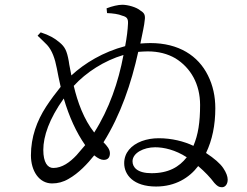

<svg xmlns="http://www.w3.org/2000/svg" viewBox="-20 -791 1040 807"><path d="M617 -63C688 -63 733 -89 765 -130C717 -161 669 -172 632 -172C584 -172 537 -148 537 -113C537 -88 557 -63 617 -63ZM376 -234C439 -333 478 -447 499 -560C418 -536 342 -487 290 -430C306 -362 332 -290 376 -234ZM204 -85C241 -85 274 -109 302 -139C315 -154 327 -168 338 -181C301 -234 271 -299 248 -377C187 -292 162 -218 162 -161C162 -108 180 -85 204 -85ZM430 -736 428 -756C451 -765 477 -771 494 -771C517 -771 554 -761 571 -746C586 -737 592 -728 588 -704C587 -688 579 -652 570 -608C583 -609 599 -610 612 -610C731 -610 813 -557 854 -474C875 -432 885 -386 885 -336C885 -265 872 -202 846 -148C881 -125 905 -104 918 -85C931 -66 937 -49 937 -36C937 -16 926 -4 913 -4C900 -4 893 -9 881 -22C864 -45 841 -69 813 -93C776 -44 717 -7 636 -7C541 -7 502 -56 502 -105C502 -149 531 -181 576 -198C598 -206 622 -210 647 -210C702 -210 753 -197 793 -178C813 -225 821 -277 821 -350C821 -437 782 -506 717 -546C684 -565 646 -575 601 -575C588 -575 576 -574 561 -573C532 -441 487 -308 415 -193C430 -178 442 -163 442 -147C442 -131 435 -119 416 -119C405 -119 392 -125 376 -138C348 -103 311 -63 268 -39C246 -26 223 -20 199 -20C144 -20 110 -73 110 -138C110 -215 135 -283 174 -343C193 -372 214 -400 235 -426C228 -456 223 -482 219 -503C211 -545 199 -579 178 -602C167 -613 154 -626 138 -641L151 -655C188 -643 210 -630 230 -613C253 -594 261 -578 269 -534C270 -525 272 -515 274 -505C276 -495 278 -485 280 -474C335 -525 414 -573 506 -597C513 -633 517 -667 518 -692C519 -713 513 -720 494 -725C478 -732 454 -735 430 -736Z"/></svg>

Font: CJK Symbols
Style: Regular
Weight: 400
Designer: Ryoko NISHIZUKA 西塚涼子 (kana & ideographs); Frank Grießhammer (serif-style Latin); Paul D. Hunt (sans serif–style Latin); 
Foundry: Unicode
Version: Version 2.000;hotconv 1.1.0;makeotfexe 2.6.0